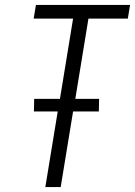

<svg xmlns="http://www.w3.org/2000/svg" viewBox="-20 -755 545 775"><path d="M163 0 213 -305H117L118 -356H222L275 -680H116L125 -735H505L496 -680H337L284 -356H380L379 -305H275L225 0Z"/></svg>

Font: Iosevka Term Curly Light
Style: Italic
Weight: 300
Italic angle: -9°
Designer: Belleve Invis
Foundry: Belleve Invis
Version: Version 32.3.0